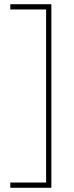

<svg xmlns="http://www.w3.org/2000/svg" viewBox="-20 -734 350 912"><path d="M29 133H199V-689H29V-714H224V158H29Z"/></svg>

Font: Noto Sans Khmer SemiCondensed Thin
Style: Regular
Weight: 250
Width: 4
Designer: Danh Hong and the Monotype Design Team
Foundry: Monotype Imaging Inc.
Version: Version 2.004